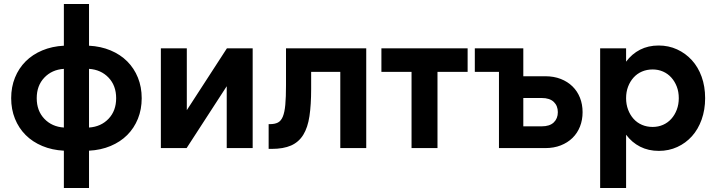

<svg xmlns="http://www.w3.org/2000/svg" viewBox="-20 -742 3589 962"><path d="M300 -722H426V-513Q485 -510 534 -489.5Q583 -469 617.5 -434.5Q652 -400 671 -353Q690 -306 690 -250Q690 -194 671 -147Q652 -100 617.5 -65.5Q583 -31 534 -10.5Q485 10 426 13V200H300V13Q241 10 192 -10.5Q143 -31 108.5 -65.5Q74 -100 55 -147Q36 -194 36 -250Q36 -306 55 -353Q74 -400 108.5 -434.5Q143 -469 192 -489.5Q241 -510 300 -513ZM426 -103Q486 -107 524 -147Q562 -187 562 -250Q562 -313 524 -353Q486 -393 426 -397ZM300 -397Q240 -393 202 -353Q164 -313 164 -250Q164 -187 202 -147Q240 -107 300 -103Z M916 -500V-190L1117 -500H1246V0H1116V-310L915 0H786V-500Z M1326 -120H1332Q1357 -120 1372.5 -128Q1388 -136 1397 -157.5Q1406 -179 1409.5 -217Q1413 -255 1413 -315V-500H1815V0H1685V-382H1539V-296Q1539 -217 1530.5 -160Q1522 -103 1499.5 -66.5Q1477 -30 1438.5 -13Q1400 4 1341 4H1326Z M2323 -500V-382H2172V0H2042V-382H1891V-500Z M2602 -500V-360H2712Q2755 -360 2789.5 -346.5Q2824 -333 2848.5 -309Q2873 -285 2886 -252Q2899 -219 2899 -180Q2899 -141 2886 -108Q2873 -75 2848.5 -51Q2824 -27 2789.5 -13.5Q2755 0 2712 0H2480V-382H2359V-500ZM2602 -109H2694Q2734 -109 2754.5 -128.5Q2775 -148 2775 -180Q2775 -212 2754.5 -231.5Q2734 -251 2694 -251H2602Z M2987 -500H3117V-433Q3146 -472 3187 -493Q3228 -514 3280 -514Q3330 -514 3372.5 -494.5Q3415 -475 3446.5 -440.5Q3478 -406 3495.5 -357.5Q3513 -309 3513 -250Q3513 -192 3495.5 -143Q3478 -94 3447 -59.5Q3416 -25 3373.5 -5.5Q3331 14 3281 14Q3229 14 3187.5 -7Q3146 -28 3117 -67V200H2987ZM3250 -106Q3278 -106 3302 -116.5Q3326 -127 3343.5 -146.5Q3361 -166 3371 -192.5Q3381 -219 3381 -250Q3381 -282 3371 -308Q3361 -334 3343.5 -353.5Q3326 -373 3302 -383.5Q3278 -394 3250 -394Q3221 -394 3196.5 -383.5Q3172 -373 3154.5 -353.5Q3137 -334 3127 -308Q3117 -282 3117 -250Q3117 -219 3127 -192.5Q3137 -166 3154.5 -146.5Q3172 -127 3196.5 -116.5Q3221 -106 3250 -106Z"/></svg>

Font: NT Somic Bold
Style: Regular
Weight: 700
Designer: Ravid Balaliev — lead type designer, mastering
Michael Voronin — secret advisor, marketing
Ivan Kovalenko — best boy
Foundry: NT Type
Version: Version 0.7